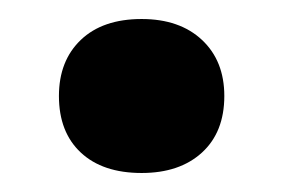

<svg xmlns="http://www.w3.org/2000/svg" viewBox="-20 -455 296 202"><path d="M129 -435Q169 -435 192.5 -413Q216 -391 216 -354Q216 -316 192.5 -294.5Q169 -273 129 -273Q88 -273 65 -294.5Q42 -316 42 -354Q42 -391 65 -413Q88 -435 129 -435Z"/></svg>

Font: Work Sans SemiBold
Style: Regular
Weight: 600
Designer: Wei Huang
Foundry: Wei Huang
Version: Version 2.010; ttfautohint (v1.8.3)